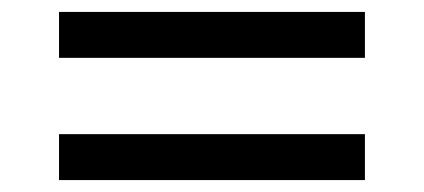

<svg xmlns="http://www.w3.org/2000/svg" viewBox="-20 -448 711 322"><path d="M79 -351V-428H592V-351ZM79 -146V-223H592V-146Z"/></svg>

Font: Nunito Sans 10pt SemiExpanded SemiBold
Style: Regular
Weight: 600
Width: 6
Designer: Vernon Adams
Foundry: Vernon Adams
Version: Version 3.101;gftools[0.9.27]